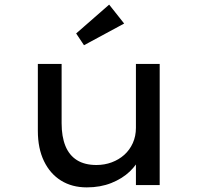

<svg xmlns="http://www.w3.org/2000/svg" viewBox="-20 -802 856 832"><path d="M356 10Q292 10 244.5 -19.5Q197 -49 170.5 -104Q144 -159 144 -235V-525H247V-268Q247 -210 263.5 -169.5Q280 -129 313.5 -108Q347 -87 398 -87Q433 -87 464 -98.5Q495 -110 518.5 -131Q542 -152 555.5 -182Q569 -212 569 -248V-525H672V0H569V-110L587 -122Q574 -89 542 -58.5Q510 -28 462.5 -9Q415 10 356 10ZM344 -606 310 -657 453 -782 518 -700Z"/></svg>

Font: Lexend Giga
Style: Regular
Weight: 400
Designer: Bonnie Shaver-Troup, Thomas Jockin
Foundry: Lexend
Version: Version 1.007